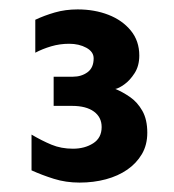

<svg xmlns="http://www.w3.org/2000/svg" viewBox="-20 -847 369 408"><path d="M149 -459Q120 -459 94.5 -467Q69 -475 47 -485V-561Q69 -548 89.5 -539.5Q110 -531 135 -531Q160 -531 178 -542.5Q196 -554 196 -577Q196 -598 179.5 -610Q163 -622 133 -622H94V-684H135Q153 -684 166 -693.5Q179 -703 179 -723Q179 -737 163.5 -745.5Q148 -754 127 -754Q107 -754 88.5 -748.5Q70 -743 55 -735V-805Q74 -814 96.5 -820.5Q119 -827 145 -827Q181 -827 210.5 -815.5Q240 -804 258 -782Q276 -760 276 -729Q276 -707 266 -691.5Q256 -676 244 -667.5Q232 -659 225 -658Q240 -652 256 -641Q272 -630 282.5 -611.5Q293 -593 293 -565Q293 -539 281.5 -519.5Q270 -500 250.5 -486.5Q231 -473 205 -466Q179 -459 149 -459Z"/></svg>

Font: Maven Pro SemiBold
Style: Regular
Weight: 600
Designer: Joe Prince
Foundry: Joe Prince
Version: Version 2.103